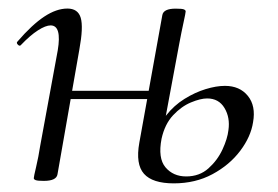

<svg xmlns="http://www.w3.org/2000/svg" viewBox="-20 -415 649 449"><path d="M386.4 13.8Q336.6 13.8 316.7 -8.6Q296.8 -31 305.8 -81.2L359.6 -379.6Q362.2 -394.8 390.8 -394.8Q406 -394.8 410.1 -393Q414.2 -391.2 414.2 -388.4Q414.2 -385.2 409.2 -362.4Q404.2 -339.6 399.2 -312.8L357.8 -90.6Q349 -45 367 -23.7Q385 -2.4 415.4 -2.4Q446.4 -2.4 467.5 -21.3Q488.6 -40.2 500.3 -65.5Q512 -90.8 514.2 -110.8Q518.4 -140 505 -162.4Q491.6 -184.8 464.4 -184.8Q449 -184.8 426.6 -175.5Q404.2 -166.2 384.8 -145.5Q365.4 -124.8 357.8 -90.6L344.2 -91.6Q350.8 -122.4 368.8 -145.4Q386.8 -168.4 411.4 -183.7Q436 -199 460.9 -206.6Q485.8 -214.2 506 -214.2Q540.6 -214.2 559.6 -190.8Q578.6 -167.4 571.8 -129.2Q566.6 -95.2 541.7 -62.2Q516.8 -29.2 476.9 -7.7Q437 13.8 386.4 13.8ZM82.4 8Q68.2 8 63.6 6.3Q59 4.6 59 1.6Q59 -1.6 64.5 -24.8Q70 -48 74 -74L115 -297Q124.8 -355.6 98.4 -355.6Q86.8 -355.6 68.7 -344Q50.6 -332.4 29.2 -310Q26.2 -306 21.8 -310.5Q17.4 -315 21.2 -318.2Q54.8 -357.2 83.4 -376.1Q112 -395 137.6 -395Q162.4 -395 168.8 -373.3Q175.2 -351.6 165.6 -299.4L114.4 -7.2Q111.8 8 82.4 8ZM119 -183.4 122.8 -202.6H355.2L352.2 -183.4Z"/></svg>

Font: Cormorant Infant Light
Style: Italic
Weight: 300
Italic angle: -10°
Designer: Christian Thalmann (Catharsis Fonts)
Foundry: Catharsis Fonts
Version: Version 4.001